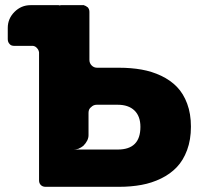

<svg xmlns="http://www.w3.org/2000/svg" viewBox="-20 -720 776 737"><path d="M712.9 -233.9Q712.9 -183.6 698.2 -144Q683.6 -104.5 658.7 -78.4Q633.8 -52.2 598.4 -34.9Q563 -17.6 523.2 -10.3Q483.4 -2.9 437 -2.9H154.8Q143.6 -2.9 136.7 -9.8Q129.9 -16.6 129.9 -27.8V-519Q128.4 -528.8 122.1 -535.2Q116.2 -542.5 106.9 -543.9H35.2Q22.5 -543.9 17.1 -550.8Q9.8 -558.1 9.8 -569.8V-612.8Q9.8 -648.4 35.6 -674.3Q61.5 -700.2 97.2 -700.2H206.1V-699.2L214.8 -700.2H303.2V-699.2Q310.1 -697.8 314.9 -692.9H315.9Q323.2 -685.5 323.2 -674.8V-490.2Q323.2 -477.5 331.8 -468.8Q340.3 -460 353 -460H437Q483.4 -460 523.4 -452.9Q563.5 -445.8 598.9 -429Q634.3 -412.1 659.2 -386.5Q684.1 -360.8 698.5 -322Q712.9 -283.2 712.9 -233.9ZM519 -232.9Q519 -273.9 496.1 -295.9Q473.1 -317.9 432.1 -317.9H351.1Q338.9 -317.9 330.1 -309.1Q319.8 -301.8 319.8 -287.1V-201.2Q319.8 -180.2 299.8 -160.2Q292 -153.8 280.8 -148.9Q270.5 -146 263.2 -146H432.1Q519 -146 519 -232.9Z"/></svg>

Font: Cunia
Style: Bold
Weight: 700
Designer: Alejo Bergmann, Denis Ignatov
Foundry: Hubert & Fischer
Version: Version 1.00 February 21, 2019, initial release